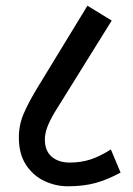

<svg xmlns="http://www.w3.org/2000/svg" viewBox="-20 -652 465 672"><path d="M217 0Q175 0 135.5 -18.5Q96 -37 71 -75Q46 -113 46 -171Q46 -215 63 -254.5Q80 -294 111 -345L286 -632L371 -580L172 -260Q153 -228 145 -205.5Q137 -183 137 -164Q137 -124 161 -103.5Q185 -83 224 -83Q262 -83 295.5 -93.5Q329 -104 368 -129L402 -48Q356 -23 314 -11.5Q272 0 217 0Z"/></svg>

Font: Noto Sans ExtraCondensed Medium
Style: Italic
Weight: 500
Width: 2
Italic angle: -12°
Designer: Monotype Design Team
Foundry: Monotype Imaging Inc.
Version: Version 2.013; ttfautohint (v1.8.4.7-5d5b)